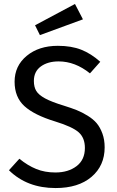

<svg xmlns="http://www.w3.org/2000/svg" viewBox="-20 -931 585 963"><path d="M356 -911.1 396 -834 180.2 -754.9 155.8 -804.2ZM270 -701.2Q338.4 -701.2 387.7 -681.6Q437 -662.1 482.9 -621.1L431.2 -563Q356.9 -623 273.9 -623Q219.7 -623 184.8 -597.7Q149.9 -572.3 149.9 -524.9Q149.9 -494.6 161.9 -474.9Q173.8 -455.1 206.1 -437.5Q238.3 -419.9 300.8 -400.9Q338.4 -389.2 364.7 -378.7Q391.1 -368.2 419.7 -350.6Q448.2 -333 465.3 -312.5Q482.4 -292 493.7 -261Q504.9 -230 504.9 -191.9Q504.9 -100.1 439 -43.9Q373 12.2 258.8 12.2Q115.7 12.2 24.9 -77.1L77.1 -134.8Q119.1 -100.6 161.9 -83.3Q204.6 -65.9 257.8 -65.9Q322.3 -65.9 364 -97.7Q405.8 -129.4 405.8 -189Q405.8 -239.3 375 -267.1Q344.2 -294.9 256.8 -321.8Q151.4 -354 102.3 -398.9Q53.2 -443.8 53.2 -521Q53.2 -600.6 114 -650.9Q174.8 -701.2 270 -701.2Z"/></svg>

Font: FiraGO
Style: Regular
Weight: 400
Designer: bBox Type
Foundry: bBox Type GmbH
Version: Version 1.001;PS 001.001;hotconv 1.0.88;makeotf.lib2.5.64775